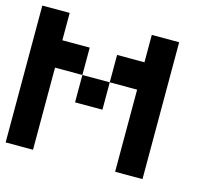

<svg xmlns="http://www.w3.org/2000/svg" viewBox="-93 -736 935 847"><g transform="rotate(15 375.0 -312.5)"><path d="M125 0H0V-625H125V-500H250V-375H125ZM625 0H500V-375H375V-500H500V-625H625ZM250 -250V-375H375V-250Z"/></g></svg>

Font: Tiny5
Style: Regular
Weight: 400
Designer: Stefan Schmidt
Foundry: Made with Bits'n'Picas by Kreative Software
Version: Version 1.002; ttfautohint (v1.8.4.7-5d5b)